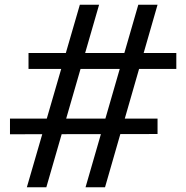

<svg xmlns="http://www.w3.org/2000/svg" viewBox="-20 -788 784 808"><path d="M397 -768 175 0H93L316 -768ZM643 -768 422 0H340L562 -768ZM722 -565V-498H100V-565ZM643 -289V-224L22 -223V-289Z"/></svg>

Font: Yaldevi Medium
Style: Regular
Weight: 500
Designer: Sol Matas, Rajitha Manaperi, Kosala Senevirathne
Foundry: Mooniak
Version: Version 1.100